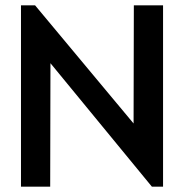

<svg xmlns="http://www.w3.org/2000/svg" viewBox="-20 -713 696 723"><path d="M552 -10H594V-693H484L483 -248L112 -693H59V-10H169L170 -475Z"/></svg>

Font: Bluebird
Style: Li
Weight: 300
Designer: Jasper
Foundry: Cannot Into Space Fonts
Version: Version 0.98